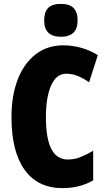

<svg xmlns="http://www.w3.org/2000/svg" viewBox="-20 -1023 547 987"><path d="M320 -644Q270 -644 243 -584Q216 -524 216 -420Q216 -203 328 -203Q363 -203 395 -216Q427 -229 459 -248V-96Q391 -56 301 -56Q174 -56 106.5 -150Q39 -244 39 -421Q39 -531 71 -614Q103 -697 163 -743.5Q223 -790 305 -790Q399 -790 483 -740L438 -600Q410 -620 381 -632Q352 -644 320 -644ZM293 -1003Q338 -1003 358.5 -981.5Q379 -960 379 -918Q379 -834 293 -834Q207 -834 207 -918Q207 -961 227.5 -982Q248 -1003 293 -1003Z"/></svg>

Font: Noto Sans Malayalam UI ExtraCondensed Black
Style: Regular
Weight: 900
Width: 2
Designer: Jelle Bosma - Monotype Design Team
Foundry: Monotype Imaging Inc.
Version: Version 2.104; ttfautohint (v1.8.4.7-5d5b)